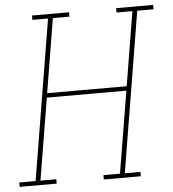

<svg xmlns="http://www.w3.org/2000/svg" viewBox="-70 -783 750 832"><g transform="rotate(-5 304.5 -367.5)"><path d="M-18 0V-19H53L168 -716H100V-735H261V-716H189L136 -394H482L535 -716H466V-735H627V-716H556L441 -19H509V0H348V-19H420L479 -375H133L74 -19H143V0Z"/></g></svg>

Font: Iosevka Etoile Thin
Style: Italic
Weight: 100
Italic angle: -9°
Designer: Belleve Invis
Foundry: Belleve Invis
Version: Version 22.1.2; ttfautohint (v1.8.4)